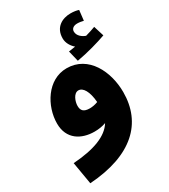

<svg xmlns="http://www.w3.org/2000/svg" viewBox="-224 -807 1003 1142"><g transform="rotate(-30 278.0 -236.0)"><path d="M349 -437C424 -450 503 -473 556 -492L534 -563C513 -555 491 -548 466 -541C443 -549 415 -569 415 -599C415 -618 430 -631 456 -631C472 -631 486 -628 499 -625L507 -695C492 -700 474 -703 451 -703C396 -703 337 -674 337 -597C337 -565 355 -537 377 -518C365 -516 350 -514 331 -511ZM49 231C346 211 490 71 490 -141C490 -281 418 -432 268 -432C136 -432 55 -294 55 -175C55 -67 136 -22 225 -22C253 -22 280 -26 304 -35C263 32 168 68 23 78ZM213 -205C213 -235 231 -283 263 -283C295 -283 320 -242 326 -167C306 -159 285 -156 270 -156C228 -156 213 -173 213 -205Z"/></g></svg>

Font: Noto Sans Arabic UI Bk
Style: Regular
Weight: 900
Designer: Monotype Design Team, Nadine Chahine and Nizar Qandah
Foundry: Monotype Imaging Inc.
Version: Version 2.010